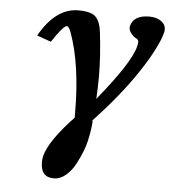

<svg xmlns="http://www.w3.org/2000/svg" viewBox="-51 -492 715 802"><g transform="rotate(5 306.0 -91.0)"><path d="M610.8 -386.2Q595.7 -324.2 524.9 -216.6Q454.1 -108.9 339.8 12.2L345.2 8.8Q343.3 47.9 332 96.2Q328.1 114.3 319.1 137.7Q310.1 161.1 294.4 191.7Q278.8 222.2 254.9 242.7Q231 263.2 204.1 263.2Q148.9 263.2 148.9 201.2Q148.9 186 151.9 173.8Q168.9 107.9 272.9 -1L269 2V-15.1Q269 -218.3 220.2 -352.1Q211.4 -375 203.1 -375Q189 -375 142.1 -304.2L83 -325.2Q150.9 -445.3 246.1 -444.8Q300.3 -444.8 319.1 -424.8Q337.9 -404.8 342.8 -362.8Q355 -261.7 355 -174.8Q355 -130.9 352.1 -83Q486.8 -248 502.9 -315.9Q505.9 -328.1 505.9 -334Q505.9 -342.8 500 -347.2Q486.8 -353 475.8 -366Q464.8 -378.9 464.8 -393.1Q464.8 -394 465.3 -396Q465.8 -397.9 465.8 -398.9Q478 -444.8 543 -444.8Q572.8 -444.8 592.3 -431.4Q611.8 -418 611.8 -396Q611.8 -395 611.3 -391.6Q610.8 -388.2 610.8 -386.2Z"/></g></svg>

Font: Linux Libertine
Style: Semibold Italic
Weight: 600
Italic angle: -11.5°
Designer: Philipp H. Poll
Foundry: Philipp H. Poll
Version: Version 5.1.2 ; ttfautohint (v0.9)